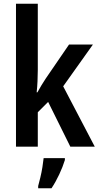

<svg xmlns="http://www.w3.org/2000/svg" viewBox="-20 -780 526 1021"><path d="M181 -408Q181 -379 179.5 -348Q178 -317 175 -289H179Q188 -306 200.5 -326.5Q213 -347 223 -362L347 -543H474L316 -321L484 0H354L236 -238L181 -183V0H65V-760H181ZM325 71Q314 107 295 147.5Q276 188 254 221H183V209Q188 191 194.5 164Q201 137 205.5 109Q210 81 212 61H325Z"/></svg>

Font: Noto Sans Khmer UI Condensed SemiBold
Style: Regular
Weight: 600
Width: 3
Designer: Danh Hong and the Monotype Design Team
Foundry: Monotype Imaging Inc.
Version: Version 2.002; ttfautohint (v1.8.4.7-5d5b)